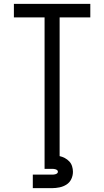

<svg xmlns="http://www.w3.org/2000/svg" viewBox="-20 -755 540 995"><path d="M211 0V-665H52V-735H448V-665H289V0ZM150 220V150H250Q255 150 259.5 149.5Q264 149 268.5 147.5Q273 146 276.5 143Q280 140 280 135Q280 130 276.5 127Q273 124 268.5 122.5Q264 121 259.5 120.5Q255 120 250 120H211V0H289V54Q303 57 316 64Q329 71 339 81.5Q349 92 353.5 106.5Q358 121 358 135Q358 155 349.5 173Q341 191 324.5 201.5Q308 212 288.5 216Q269 220 250 220Z"/></svg>

Font: Zed Mono
Style: Regular
Weight: 400
Monospace: yes
Designer: Belleve Invis
Foundry: Belleve Invis
Version: Version 1.0.0; ttfautohint (v1.8.4)